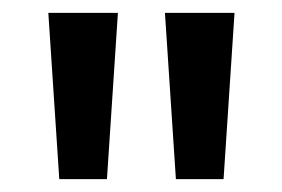

<svg xmlns="http://www.w3.org/2000/svg" viewBox="-20 -734 438 298"><path d="M163 -714H55L72 -456H146ZM344 -714H236L253 -456H327Z"/></svg>

Font: Noto Sans Lao ExtraCondensed Medium
Style: Regular
Weight: 500
Width: 2
Designer: Monotype Design Team
Foundry: Monotype Imaging Inc.
Version: Version 2.003